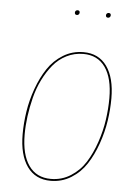

<svg xmlns="http://www.w3.org/2000/svg" viewBox="-52 -737 563 787"><g transform="rotate(5 230.0 -344.0)"><path d="M234.4 -677.2Q225.1 -677.2 225.1 -686.5Q225.1 -690.9 228 -693.8Q231 -696.8 235.4 -696.8Q244.6 -696.8 244.6 -688Q244.6 -683.6 241.7 -680.4Q238.8 -677.2 234.4 -677.2ZM362.3 -677.2Q353 -677.2 353 -686.5Q353 -690.9 356 -693.8Q358.9 -696.8 363.3 -696.8Q372.6 -696.8 372.6 -688Q372.6 -683.6 369.6 -680.4Q366.7 -677.2 362.3 -677.2ZM186 9.3Q123 9.3 89.1 -38.3Q55.2 -85.9 55.2 -171.4Q55.2 -217.3 62.5 -264.6Q69.8 -312 86.9 -359.6Q104 -407.2 128.7 -444.3Q153.3 -481.4 191.2 -504.6Q229 -527.8 274.9 -527.8Q337.4 -527.8 371.1 -480.7Q404.8 -433.6 404.8 -348.6Q404.8 -303.7 397.7 -256.6Q390.6 -209.5 373.8 -161.4Q356.9 -113.3 332.5 -75.7Q308.1 -38.1 270 -14.4Q231.9 9.3 186 9.3ZM186 1.5Q231 1.5 267.8 -22Q304.7 -45.4 327.9 -82.3Q351.1 -119.1 367.2 -166.5Q383.3 -213.9 389.9 -259.8Q396.5 -305.7 396.5 -349.1Q396.5 -431.6 365 -476.1Q333.5 -520.5 274.9 -520.5Q237.8 -520.5 205.8 -504.4Q173.8 -488.3 151.1 -460.7Q128.4 -433.1 111.1 -398.2Q93.8 -363.3 83.7 -323.5Q73.7 -283.7 68.6 -245.6Q63.5 -207.5 63.5 -170.9Q63.5 -88.4 95 -43.5Q126.5 1.5 186 1.5Z"/></g></svg>

Font: Fira Sans Compressed Eight
Style: Italic
Weight: 100
Width: 3
Italic angle: -8°
Designer: Carrois Corporate & Edenspiekermann AG
Foundry: Carrois Corporate GbR & Edenspiekermann AG
Version: Version 4.203;PS 004.203;hotconv 1.0.88;makeotf.lib2.5.64775